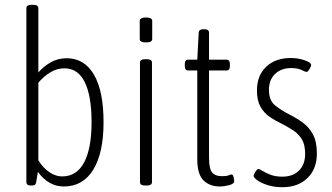

<svg xmlns="http://www.w3.org/2000/svg" viewBox="-20 -772 1385 801"><path d="M246 6Q183 6 138 -55Q136 -45 134.5 -34Q133 -23 131 -12Q129 -3 125 -0.5Q121 2 112 2H109Q90 2 90 -12V-738Q90 -752 112 -752H118Q140 -752 140 -738V-470Q163 -496 192.5 -512.5Q222 -529 258 -529Q332 -529 372 -460.5Q412 -392 412 -262Q412 -134 369 -64Q326 6 246 6ZM239 -36Q300 -36 331 -94.5Q362 -153 362 -262Q362 -372 333.5 -429.5Q305 -487 249 -487Q218 -487 190.5 -470.5Q163 -454 140 -427V-103Q161 -70 187 -53Q213 -36 239 -36Z M586 2Q564 2 564 -12V-511Q564 -525 586 -525H592Q614 -525 614 -511V-12Q614 2 592 2ZM589 -595Q563 -595 563 -609V-685Q563 -699 589 -699Q615 -699 615 -685V-609Q615 -595 589 -595Z M897 6Q855 6 829 -19.5Q803 -45 803 -108V-478H765Q751 -478 751 -496V-505Q751 -523 765 -523H803L809 -636Q810 -650 828 -650H832Q852 -650 852 -636V-523H925Q939 -523 939 -505V-496Q939 -478 925 -478H852V-115Q852 -69 864.5 -53Q877 -37 907 -37Q926 -37 933.5 -40.5Q941 -44 946 -44Q952 -44 954.5 -33Q957 -22 957 -16Q957 -5 936 0.5Q915 6 897 6Z M1159 9Q1125 9 1097.5 0.5Q1070 -8 1054 -19.5Q1038 -31 1038 -38Q1038 -44 1045.5 -55.5Q1053 -67 1058 -67Q1063 -67 1075.5 -59Q1088 -51 1108.5 -43Q1129 -35 1158 -35Q1202 -35 1227.5 -60.5Q1253 -86 1253 -130Q1253 -168 1239.5 -190.5Q1226 -213 1204 -227.5Q1182 -242 1157 -255Q1129 -268 1105 -284.5Q1081 -301 1066.5 -327Q1052 -353 1052 -395Q1052 -457 1090.5 -493.5Q1129 -530 1193 -530Q1224 -530 1251 -520.5Q1278 -511 1278 -501Q1278 -495 1271 -483.5Q1264 -472 1259 -472Q1254 -472 1238 -480Q1222 -488 1195 -488Q1153 -488 1127.5 -463.5Q1102 -439 1102 -397Q1102 -353 1127.5 -332.5Q1153 -312 1186 -295Q1216 -280 1242.5 -261Q1269 -242 1285.5 -211.5Q1302 -181 1302 -132Q1302 -67 1262.5 -29Q1223 9 1159 9Z"/></svg>

Font: Asap Condensed ExtraLight
Style: Regular
Weight: 200
Width: 3
Designer: Pablo Cosgaya
Foundry: Omnibus-Type
Version: Version 3.001; ttfautohint (v1.8.4.7-5d5b)